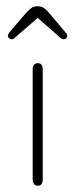

<svg xmlns="http://www.w3.org/2000/svg" viewBox="-20 -583 240 611"><path d="M84 -12Q84 -2 88.5 3Q93 8 100 8Q108 8 112 3Q116 -2 116 -12V-362Q116 -372 112 -377Q108 -382 100 -382Q93 -382 88.5 -377Q84 -372 84 -362ZM100 -526 173 -462Q178 -458 183 -458Q188 -458 191 -461.5Q194 -465 194 -469Q194 -474 190 -478L136 -542Q126 -554 118 -558.5Q110 -563 99 -563Q89 -563 81.5 -558.5Q74 -554 63 -542L9 -479Q8 -476 6.5 -473.5Q5 -471 5 -469Q5 -465 8.5 -461.5Q12 -458 17 -458Q22 -458 26 -462Z"/></svg>

Font: Beiruti ExtraLight
Style: Regular
Weight: 250
Designer: Arlette Boutros
Foundry: Boutros
Version: Version 1.41